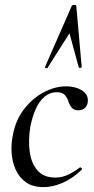

<svg xmlns="http://www.w3.org/2000/svg" viewBox="-20 -752 386 785"><path d="M292 -727 314 -478Q314 -475 308 -474.5Q302 -474 302 -477L264 -616L174 -474Q173 -472 168 -473.5Q163 -475 164 -478L273 -727Q275 -732 283.5 -732Q292 -732 292 -727ZM158 13Q114 13 86.5 -6.5Q59 -26 44.5 -57.5Q30 -89 27.5 -127Q25 -165 33 -202Q45 -264 80 -308Q115 -352 160.5 -375.5Q206 -399 250 -399Q274 -399 295 -392Q316 -385 328.5 -371Q341 -357 339 -337Q338 -322 328 -311.5Q318 -301 300 -301Q282 -301 273 -312Q264 -323 260 -337Q256 -350 246 -362.5Q236 -375 212 -375Q184 -375 162 -356.5Q140 -338 126 -306Q112 -274 104 -234Q95 -179 101.5 -131.5Q108 -84 133.5 -55Q159 -26 206 -26Q235 -26 261 -39Q287 -52 306 -67Q309 -69 313 -65Q317 -61 314 -58Q275 -21 235 -4Q195 13 158 13Z"/></svg>

Font: Cormorant Light Medium
Style: Italic
Weight: 500
Italic angle: -10°
Version: Version 4.000